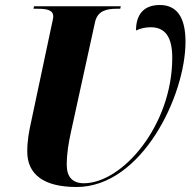

<svg xmlns="http://www.w3.org/2000/svg" viewBox="-20 -739 776 768"><path d="M286 9C547 9 722 -356 722 -572C722 -672 686 -719 619 -719C557 -719 524 -683 524 -617C541 -625 560 -630 583 -630C640 -630 669 -592 669 -508C669 -238 470 -6 315 -6C269 -6 247 -33 247 -79C247 -126 254 -166 264 -212L360 -650C370 -696 406 -704 447 -704H461L463 -714H116L114 -704H128C166 -704 193 -700 193 -673C193 -667 190 -654 185 -631L105 -254C96 -214 89 -176 89 -133C89 -42 154 9 286 9Z"/></svg>

Font: Noto Serif Display SemiCondensed ExtraBold
Style: Italic
Weight: 800
Width: 4
Italic angle: -12°
Designer: Monotype Design Team
Foundry: Monotype Imaging Inc.
Version: Version 2.009